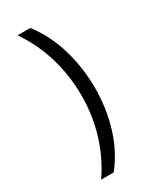

<svg xmlns="http://www.w3.org/2000/svg" viewBox="-231 -862 881 1067"><g transform="rotate(-30 209.5 -328.5)"><path d="M82 135Q150 37 186 -80.5Q222 -198 222 -325Q222 -453 186.5 -572Q151 -691 81 -792H163Q237 -696 272.5 -574Q308 -452 308 -324Q308 -196 272.5 -77.5Q237 41 163 135Z"/></g></svg>

Font: tamil25
Style: Book
Weight: 400
Designer: Jelle Bosma - Monotype Design Team
Foundry: Monotype Imaging Inc.
Version: Version 2.003